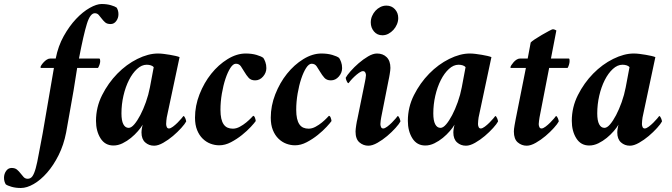

<svg xmlns="http://www.w3.org/2000/svg" viewBox="-162 -719 3352 958"><path d="M345 -699Q320 -699 285.5 -679.5Q251 -660 217.5 -624.5Q184 -589 156 -539Q128 -489 116 -427H89Q80 -427 71.5 -421.5Q63 -416 56 -408.5Q49 -401 44.5 -394Q40 -387 40 -383Q42 -380 42 -380H107L51 -54Q39 6 31.5 49Q24 92 16.5 119.5Q9 147 0 160Q-9 173 -24 173Q-36 173 -44 164.5Q-52 156 -59.5 146Q-67 136 -77 127.5Q-87 119 -104 119Q-121 119 -131.5 134Q-142 149 -142 168Q-142 178 -139.5 186.5Q-137 195 -133 201Q-125 207 -104.5 213Q-84 219 -58 219Q-28 219 6.5 199Q41 179 73 142.5Q105 106 130.5 55Q156 4 168 -58Q177 -106 186.5 -162Q196 -218 205 -267Q214 -323 223 -380H327Q331 -386 334.5 -396Q338 -406 338 -414Q338 -418 337 -422.5Q336 -427 333 -427H232Q255 -547 271.5 -600Q288 -653 311 -653Q323 -653 330.5 -644.5Q338 -636 345.5 -626Q353 -616 362.5 -607.5Q372 -599 390 -599Q407 -599 418 -614Q429 -629 429 -648Q429 -658 426.5 -666.5Q424 -675 420 -681Q412 -687 391.5 -693Q371 -699 345 -699Z M626 -452Q578 -452 523.5 -425Q469 -398 423.5 -351.5Q378 -305 347.5 -244.5Q317 -184 317 -116Q317 -65 339.5 -29Q362 7 404 7Q427 7 449.5 -4Q472 -15 491.5 -31Q511 -47 526.5 -65Q542 -83 550 -97Q549 -94 548 -89Q547 -84 546 -78.5Q545 -73 544.5 -67.5Q544 -62 544 -58Q544 -25 562.5 -8.5Q581 8 607 8Q627 8 652.5 -6.5Q678 -21 701 -40.5Q724 -60 742.5 -80.5Q761 -101 767 -113Q767 -118 762.5 -129Q758 -140 753 -140Q752 -138 743.5 -128Q735 -118 724 -107Q713 -96 701 -87Q689 -78 681 -78Q673 -78 670 -85.5Q667 -93 667 -100Q667 -104 668 -117Q669 -130 670 -133L734 -434Q727 -437 714 -440Q701 -443 686 -445.5Q671 -448 655.5 -450Q640 -452 626 -452ZM570 -396Q581 -396 590.5 -393Q600 -390 605 -384L586 -283Q579 -246 566 -209.5Q553 -173 538 -144.5Q523 -116 508 -98.5Q493 -81 480 -81Q463 -81 453.5 -99Q444 -117 444 -153Q444 -198 454 -241.5Q464 -285 481.5 -319.5Q499 -354 522 -375Q545 -396 570 -396Z M1064 -452Q1019 -452 973.5 -424Q928 -396 892 -351Q856 -306 833.5 -248.5Q811 -191 811 -132Q811 -96 821.5 -70Q832 -44 849.5 -27Q867 -10 888.5 -2Q910 6 932 6Q961 6 990.5 -9.5Q1020 -25 1045.5 -45.5Q1071 -66 1089.5 -86Q1108 -106 1114 -115Q1114 -120 1110.5 -130.5Q1107 -141 1101 -141Q1100 -140 1090.5 -130Q1081 -120 1066.5 -108Q1052 -96 1034.5 -86.5Q1017 -77 1000 -77Q985 -77 973.5 -82Q962 -87 954 -98.5Q946 -110 942 -128Q938 -146 938 -171Q938 -211 945 -252Q952 -293 963 -326Q974 -359 987.5 -380Q1001 -401 1015 -401Q1031 -401 1040 -388Q1049 -375 1058 -359.5Q1067 -344 1078.5 -331Q1090 -318 1111 -318Q1134 -318 1150.5 -337Q1167 -356 1167 -379Q1167 -396 1162 -409.5Q1157 -423 1152 -430Q1142 -438 1118 -445Q1094 -452 1064 -452Z M1442 -452Q1397 -452 1351.5 -424Q1306 -396 1270 -351Q1234 -306 1211.5 -248.5Q1189 -191 1189 -132Q1189 -96 1199.5 -70Q1210 -44 1227.5 -27Q1245 -10 1266.5 -2Q1288 6 1310 6Q1339 6 1368.5 -9.5Q1398 -25 1423.5 -45.5Q1449 -66 1467.5 -86Q1486 -106 1492 -115Q1492 -120 1488.5 -130.5Q1485 -141 1479 -141Q1478 -140 1468.5 -130Q1459 -120 1444.5 -108Q1430 -96 1412.5 -86.5Q1395 -77 1378 -77Q1363 -77 1351.5 -82Q1340 -87 1332 -98.5Q1324 -110 1320 -128Q1316 -146 1316 -171Q1316 -211 1323 -252Q1330 -293 1341 -326Q1352 -359 1365.5 -380Q1379 -401 1393 -401Q1409 -401 1418 -388Q1427 -375 1436 -359.5Q1445 -344 1456.5 -331Q1468 -318 1489 -318Q1512 -318 1528.5 -337Q1545 -356 1545 -379Q1545 -396 1540 -409.5Q1535 -423 1530 -430Q1520 -438 1496 -445Q1472 -452 1442 -452Z M1766 -691Q1750 -691 1736 -684Q1722 -677 1711.5 -665.5Q1701 -654 1694.5 -639Q1688 -624 1688 -607Q1688 -581 1704 -562Q1720 -543 1746 -543Q1762 -543 1776 -550.5Q1790 -558 1801 -570Q1812 -582 1818.5 -597.5Q1825 -613 1825 -629Q1825 -655 1808.5 -673Q1792 -691 1766 -691ZM1659 -311 1621 -124Q1620 -121 1618.5 -113Q1617 -105 1615.5 -95.5Q1614 -86 1613 -77Q1612 -68 1612 -63Q1612 -25 1631.5 -8.5Q1651 8 1676 8Q1696 8 1721.5 -6.5Q1747 -21 1770 -40.5Q1793 -60 1811.5 -80.5Q1830 -101 1836 -113Q1836 -118 1831.5 -129Q1827 -140 1822 -140Q1821 -138 1812.5 -128Q1804 -118 1793 -107Q1782 -96 1770 -87Q1758 -78 1750 -78Q1742 -78 1739 -85.5Q1736 -93 1736 -100Q1736 -104 1737.5 -117Q1739 -130 1740 -133L1777 -320Q1778 -324 1779.5 -332Q1781 -340 1782.5 -349Q1784 -358 1785 -366.5Q1786 -375 1786 -380Q1786 -415 1767.5 -433.5Q1749 -452 1719 -452Q1699 -452 1674.5 -437.5Q1650 -423 1627.5 -403.5Q1605 -384 1587 -363.5Q1569 -343 1563 -331Q1563 -326 1567.5 -315Q1572 -304 1577 -304Q1578 -306 1586.5 -316Q1595 -326 1606 -336.5Q1617 -347 1629 -355.5Q1641 -364 1649 -364Q1657 -364 1660.5 -357.5Q1664 -351 1664 -344Q1664 -340 1662 -327Q1660 -314 1659 -311Z M2182 -452Q2134 -452 2079.5 -425Q2025 -398 1979.5 -351.5Q1934 -305 1903.5 -244.5Q1873 -184 1873 -116Q1873 -65 1895.5 -29Q1918 7 1960 7Q1983 7 2005.5 -4Q2028 -15 2047.5 -31Q2067 -47 2082.5 -65Q2098 -83 2106 -97Q2105 -94 2104 -89Q2103 -84 2102 -78.5Q2101 -73 2100.5 -67.5Q2100 -62 2100 -58Q2100 -25 2118.5 -8.5Q2137 8 2163 8Q2183 8 2208.5 -6.5Q2234 -21 2257 -40.5Q2280 -60 2298.5 -80.5Q2317 -101 2323 -113Q2323 -118 2318.5 -129Q2314 -140 2309 -140Q2308 -138 2299.5 -128Q2291 -118 2280 -107Q2269 -96 2257 -87Q2245 -78 2237 -78Q2229 -78 2226 -85.5Q2223 -93 2223 -100Q2223 -104 2224 -117Q2225 -130 2226 -133L2290 -434Q2283 -437 2270 -440Q2257 -443 2242 -445.5Q2227 -448 2211.5 -450Q2196 -452 2182 -452ZM2126 -396Q2137 -396 2146.5 -393Q2156 -390 2161 -384L2142 -283Q2135 -246 2122 -209.5Q2109 -173 2094 -144.5Q2079 -116 2064 -98.5Q2049 -81 2036 -81Q2019 -81 2009.5 -99Q2000 -117 2000 -153Q2000 -198 2010 -241.5Q2020 -285 2037.5 -319.5Q2055 -354 2078 -375Q2101 -396 2126 -396Z M2471 -427H2433Q2424 -427 2415.5 -421.5Q2407 -416 2400.5 -408.5Q2394 -401 2389.5 -394Q2385 -387 2385 -383Q2385 -381 2385.5 -380.5Q2386 -380 2387 -380H2462L2411 -124Q2409 -114 2405.5 -94Q2402 -74 2402 -63Q2402 -25 2421.5 -8.5Q2441 8 2466 8Q2486 8 2511.5 -6.5Q2537 -21 2560 -40.5Q2583 -60 2601.5 -80.5Q2620 -101 2626 -113Q2626 -118 2621.5 -129Q2617 -140 2612 -140Q2611 -138 2602.5 -128Q2594 -118 2583 -107Q2572 -96 2560 -87Q2548 -78 2540 -78Q2532 -78 2529 -85.5Q2526 -93 2526 -100Q2526 -104 2527.5 -116Q2529 -128 2530 -133L2578 -380H2670Q2674 -386 2677 -396Q2680 -406 2680 -414Q2680 -418 2679.5 -422.5Q2679 -427 2676 -427H2587L2614 -567Q2611 -569 2606 -571Q2601 -573 2596 -573Q2593 -573 2577 -564.5Q2561 -556 2542 -545Q2523 -534 2506.5 -523Q2490 -512 2486 -507Z M3000 -452Q2952 -452 2897.5 -425Q2843 -398 2797.5 -351.5Q2752 -305 2721.5 -244.5Q2691 -184 2691 -116Q2691 -65 2713.5 -29Q2736 7 2778 7Q2801 7 2823.5 -4Q2846 -15 2865.5 -31Q2885 -47 2900.5 -65Q2916 -83 2924 -97Q2923 -94 2922 -89Q2921 -84 2920 -78.5Q2919 -73 2918.5 -67.5Q2918 -62 2918 -58Q2918 -25 2936.5 -8.5Q2955 8 2981 8Q3001 8 3026.5 -6.5Q3052 -21 3075 -40.5Q3098 -60 3116.5 -80.5Q3135 -101 3141 -113Q3141 -118 3136.5 -129Q3132 -140 3127 -140Q3126 -138 3117.5 -128Q3109 -118 3098 -107Q3087 -96 3075 -87Q3063 -78 3055 -78Q3047 -78 3044 -85.5Q3041 -93 3041 -100Q3041 -104 3042 -117Q3043 -130 3044 -133L3108 -434Q3101 -437 3088 -440Q3075 -443 3060 -445.5Q3045 -448 3029.5 -450Q3014 -452 3000 -452ZM2944 -396Q2955 -396 2964.5 -393Q2974 -390 2979 -384L2960 -283Q2953 -246 2940 -209.5Q2927 -173 2912 -144.5Q2897 -116 2882 -98.5Q2867 -81 2854 -81Q2837 -81 2827.5 -99Q2818 -117 2818 -153Q2818 -198 2828 -241.5Q2838 -285 2855.5 -319.5Q2873 -354 2896 -375Q2919 -396 2944 -396Z"/></svg>

Font: Vermiglione
Style: Italic
Weight: 400
Italic angle: -11°
Version: Version 1.105